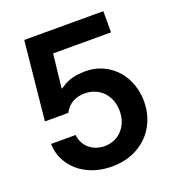

<svg xmlns="http://www.w3.org/2000/svg" viewBox="-133 -834 871 950"><g transform="rotate(-20 302.0 -358.5)"><path d="M296.5 9.9Q244.3 9.9 199.8 -5.3Q155.2 -20.6 122.3 -48.3Q89.5 -76 70.1 -114.3Q50.8 -152.7 49.4 -198.5H179Q181.1 -175.8 190.9 -157.3Q200.6 -138.8 216.3 -125.5Q231.9 -112.2 252.3 -104.9Q272.7 -97.7 296.5 -97.3Q324.9 -97.7 348.5 -108.1Q372.2 -118.6 389 -137.1Q405.9 -155.5 415.3 -180.8Q424.7 -206 424.7 -235.8Q424.7 -266 415.1 -291.7Q405.5 -317.5 388.1 -336.1Q370.7 -354.8 346.4 -365.4Q322.1 -376.1 293 -376.4Q255.7 -377.1 227.5 -361.5Q199.2 -345.9 182.2 -313.6H59.3L100.9 -727.3H517.4V-615.8H212.4L192.5 -436.8Q195.3 -438.6 198 -440Q200.6 -441.4 203.8 -442.8Q222.3 -456.7 248 -465.9Q273.8 -475.1 301.8 -476.6Q326.3 -479.8 352.3 -477.6Q396 -473.7 432.9 -454.4Q469.8 -435 496.8 -403.6Q523.8 -372.2 538.9 -330.3Q554 -288.4 554.3 -239Q554 -185 535.2 -139.4Q516.3 -93.8 482.4 -60.5Q448.5 -27.3 401.3 -8.7Q354 9.9 296.5 9.9Z"/></g></svg>

Font: Linik Sans SemiBold
Style: Regular
Weight: 600
Designer: Rasmus Andersson (font), Cristiano Sobral (main changes)
Foundry: rsms
Version: Version 3.018;June 1, 2022;FontCreator 14.0.0.2814 64-bit; t